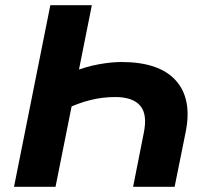

<svg xmlns="http://www.w3.org/2000/svg" viewBox="-20 -720 789 740"><path d="M493 0 534 -207Q549 -279 520.5 -312.5Q492 -346 424 -346Q374 -346 327 -334Q280 -322 239 -302L254 -441Q310 -463 359.5 -472Q409 -481 448 -481Q593 -481 657 -410.5Q721 -340 696 -213L653 0ZM34 0 174 -700H334L194 0Z"/></svg>

Font: MOST Montserrat
Style: Bold Italic
Weight: 700
Italic angle: -11.3°
Designer: Julieta Ulanovsky
Foundry: Julieta Ulanovsky
Version: Version 8.000;March 11, 2024;FontCreator 15.0.0.2926 64-bit